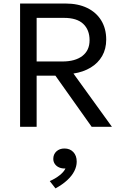

<svg xmlns="http://www.w3.org/2000/svg" viewBox="-20 -720 697 1090"><path d="M94 0V-700H352Q423 -700 474.8 -675Q526.5 -650 554.8 -603.8Q583 -557.5 583 -495Q583 -442.5 560 -402.2Q537 -362 495 -336.5Q453 -311 397 -302.5L615.5 0H500.5L294.5 -290.5H188V0ZM188 -371H334Q407 -371 447.8 -402.5Q488.5 -434 488.5 -491.5Q488.5 -550.5 452.5 -584.5Q416.5 -618.5 343.5 -618.5H188ZM295 349.5 262.5 308Q294 294.5 318.5 275Q343 255.5 351.5 236.5Q332.5 237.5 316.8 231Q301 224.5 291.8 211.5Q282.5 198.5 282.5 182Q282.5 156 300.2 139.5Q318 123 346 123Q377 123 396.2 143.2Q415.5 163.5 415.5 197.5Q415.5 224.5 402 251.2Q388.5 278 361.5 303Q334.5 328 295 349.5Z"/></svg>

Font: Geologica Roman Light
Style: Regular
Weight: 300
Designer: Sindre Bremnes, Frode Helland
Foundry: Monokrom Skriftforlag AS
Version: Version 1.010;gftools[0.9.28]